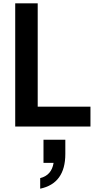

<svg xmlns="http://www.w3.org/2000/svg" viewBox="-20 -765 583 1161"><path d="M72 0H527V-120H208V-745H72ZM223 376Q375 344 375 166V80H243V220H304Q292 295 223 312Z"/></svg>

Font: Plus Jakarta Sans
Style: Bold
Weight: 700
Designer: Gumpita Rahayu
Foundry: Tokotype
Version: Version 2.004; ttfautohint (v1.8.3)